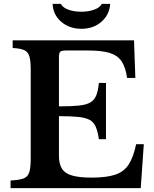

<svg xmlns="http://www.w3.org/2000/svg" viewBox="-20 -980 804 1000"><path d="M287 -680V-426Q351 -426 390 -430Q429 -434 450.5 -446.5Q472 -459 481.5 -483.5Q491 -508 495 -548H532V-255H495Q489 -296 478.5 -320Q468 -344 447 -355.5Q426 -367 388 -371Q350 -375 287 -375V-169Q287 -126 303 -101Q319 -76 356.5 -65.5Q394 -55 458 -55Q534 -55 579.5 -70Q625 -85 650 -123Q675 -161 689 -229H729L713 0H35V-40Q80 -42 102.5 -50.5Q125 -59 132.5 -83Q140 -107 140 -154V-616Q140 -663 133 -686.5Q126 -710 106 -719Q86 -728 46 -730V-770H678L685 -574H642Q634 -630 613 -661Q592 -692 550.5 -704.5Q509 -717 438 -717H325Q300 -717 293.5 -710.5Q287 -704 287 -680ZM510 -960H554Q550 -903 508 -866.5Q466 -830 404 -830Q341 -830 298.5 -867Q256 -904 254 -960H297Q306 -941 335 -930Q364 -919 403 -919Q442 -919 471.5 -930Q501 -941 510 -960Z"/></svg>

Font: Libre Baskerville
Style: Bold
Weight: 700
Designer: Pablo Impallari, Rodrigo Fuenzalida
Foundry: Pablo Impallari, Rodrigo Fuenzalida
Version: Version 1.051; ttfautohint (v1.8.4.7-5d5b)